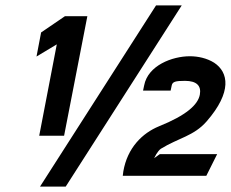

<svg xmlns="http://www.w3.org/2000/svg" viewBox="-20 -650 854 710"><path d="M115 -441 190 -486 125 -148H217L303 -590H220L132 -530ZM128 40H223L652 -630H557ZM436 -16 434 0H743L783 -80H571L550 -65L558 -80C563 -88 569 -96 575 -100C640 -140 697 -147 744 -201C839 -310 825 -383 772 -418C745 -435 712 -442 682 -442C617 -442 527 -408 513 -334L509 -315H611L615 -334C618 -348 629 -351 664 -351C707 -351 725 -333 719 -300C712 -263 670 -224 568 -183C507 -158 451 -104 436 -16Z"/></svg>

Font: Charger EcoBlack
Style: Obl
Weight: 1000
Designer: Jasper
Foundry: Cannot Into Space Fonts
Version: Version 1.1